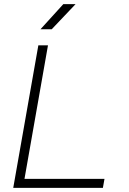

<svg xmlns="http://www.w3.org/2000/svg" viewBox="-20 -914 626 934"><path d="M44.4 0 166.5 -693.4H213.4L99.1 -43.9H488.3L480.5 0ZM176.8 -771.5 288.1 -894H347.7L231.4 -771.5Z"/></svg>

Font: Cascadia Code ExtraLight
Style: Italic
Weight: 200
Italic angle: -10°
Monospace: yes
Designer: Aaron Bell
Foundry: Saja Typeworks
Version: Version 2404.023; ttfautohint (v1.8.4)